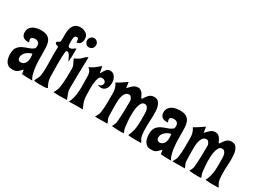

<svg xmlns="http://www.w3.org/2000/svg" viewBox="-36 -1207 2379 1774"><g transform="rotate(30 1153.5 -320.5)"><path d="M151 -442Q196 -442 220 -427Q244 -412 254.5 -387Q265 -362 266.5 -329.5Q268 -297 268 -263Q268 -237 268.5 -200Q269 -163 273 -125Q277 -87 286 -52.5Q295 -18 311 2Q276 1 250 0.5Q224 0 199 -2Q196 -13 195 -24Q194 -35 192 -46Q178 -34 169.5 -24.5Q161 -15 151.5 -8Q142 -1 129.5 2.5Q117 6 96 6Q71 6 54.5 -4Q38 -14 28 -30.5Q18 -47 14 -67.5Q10 -88 10 -109Q10 -158 29 -182Q48 -206 75.5 -219Q103 -232 133 -241.5Q163 -251 186 -271Q191 -284 191 -295Q191 -345 140 -345Q127 -345 114 -339.5Q101 -334 101 -318Q101 -310 104 -303Q107 -296 109 -288H90Q61 -288 43.5 -304Q26 -320 26 -351Q26 -377 37.5 -394.5Q49 -412 67 -422.5Q85 -433 107 -437.5Q129 -442 151 -442ZM100 -126Q100 -110 108 -100Q116 -90 133 -90Q149 -90 160.5 -97.5Q172 -105 179 -116.5Q186 -128 189 -142Q192 -156 192 -170Q192 -194 188 -213Q173 -210 157 -202.5Q141 -195 128.5 -183.5Q116 -172 108 -157.5Q100 -143 100 -126Z M453 -647Q487 -647 513.5 -628.5Q540 -610 540 -572Q540 -546 528.5 -528Q517 -510 488 -507Q487 -513 487 -520.5Q487 -528 485.5 -535.5Q484 -543 480 -548Q476 -553 467 -553Q456 -553 450.5 -547Q445 -541 442.5 -533Q440 -525 439.5 -515Q439 -505 439 -498Q439 -489 438.5 -477.5Q438 -466 439.5 -455.5Q441 -445 445.5 -438Q450 -431 460 -431Q477 -431 489.5 -441.5Q502 -452 516 -459Q517 -447 517 -435Q517 -423 517 -411Q517 -387 516 -363.5Q515 -340 513 -316Q508 -323 502.5 -336Q497 -349 490 -362Q483 -375 475 -384.5Q467 -394 457 -394Q449 -394 446 -389Q443 -384 442 -377Q439 -354 438 -325Q437 -296 437 -265.5Q437 -235 437.5 -204.5Q438 -174 438 -150Q438 -126 439 -109Q440 -92 443 -77Q446 -62 452.5 -46.5Q459 -31 470 -10Q462 -5 453 -3.5Q444 -2 434 -2Q409 -2 378.5 -1Q348 0 324 -7Q332 -25 342.5 -43.5Q353 -62 356 -82Q361 -119 361.5 -157.5Q362 -196 361 -234.5Q360 -273 359.5 -311.5Q359 -350 361 -388Q357 -390 351 -391.5Q345 -393 339 -395.5Q333 -398 329 -402Q325 -406 325 -412Q325 -420 330 -423.5Q335 -427 341 -429.5Q347 -432 352 -436Q357 -440 358 -449Q360 -466 359.5 -481.5Q359 -497 359 -514Q359 -539 362.5 -562.5Q366 -586 376 -605Q386 -624 404.5 -635.5Q423 -647 453 -647Z M610 -624Q631 -624 644.5 -610Q658 -596 658 -576Q658 -553 644 -539Q630 -525 607 -525Q588 -525 575.5 -540.5Q563 -556 563 -574Q563 -594 576.5 -609Q590 -624 610 -624ZM652 -446 653 -425Q651 -346 649 -267Q647 -188 647 -109Q647 -80 658 -54.5Q669 -29 677 -3Q659 -2 641 -1.5Q623 -1 605 -1Q588 -1 570 -1.5Q552 -2 534 -3Q542 -20 550.5 -35.5Q559 -51 562 -71Q570 -122 571.5 -173Q573 -224 573 -276Q573 -301 561 -322.5Q549 -344 540 -367Q551 -372 561 -377Q571 -382 581 -388Q598 -398 612 -414Q626 -430 652 -446Z M891 -438Q909 -438 922 -429.5Q935 -421 943.5 -407.5Q952 -394 956 -378Q960 -362 960 -347Q960 -331 956.5 -315Q953 -299 945 -286Q937 -273 924 -265Q911 -257 893 -257Q872 -257 855 -268Q876 -269 887.5 -281Q899 -293 900 -306Q901 -319 890 -330Q879 -341 856 -341Q835 -341 825.5 -315Q816 -289 813 -255Q810 -221 811 -188Q812 -155 812 -141Q812 -118 814 -101Q816 -84 820.5 -68.5Q825 -53 832 -37Q839 -21 848 0Q803 -2 768.5 -0.5Q734 1 701 1Q722 -41 728.5 -86Q735 -131 735 -177Q735 -205 734 -232.5Q733 -260 733 -288Q733 -313 725.5 -331Q718 -349 698 -366Q729 -377 754 -397.5Q779 -418 804 -438L817 -367Q836 -400 850.5 -419Q865 -438 891 -438Z M1191 -432Q1207 -432 1218.5 -425Q1230 -418 1238 -407.5Q1246 -397 1252 -384.5Q1258 -372 1264 -360H1274Q1288 -386 1309 -408.5Q1330 -431 1364 -431Q1394 -431 1409.5 -414Q1425 -397 1432 -372.5Q1439 -348 1440 -320.5Q1441 -293 1441 -273Q1441 -249 1439 -225Q1437 -201 1437 -177Q1437 -162 1437 -145Q1437 -128 1437.5 -110Q1438 -92 1440.5 -75Q1443 -58 1448 -44Q1453 -31 1459 -23Q1465 -15 1470 -1L1404 0Q1385 0 1367 -1Q1349 -2 1330 -5Q1345 -35 1352.5 -65.5Q1360 -96 1362.5 -127Q1365 -158 1364.5 -190Q1364 -222 1364 -255Q1364 -265 1362.5 -278Q1361 -291 1356 -303Q1351 -315 1342.5 -323Q1334 -331 1321 -331Q1298 -331 1286 -311.5Q1274 -292 1268.5 -265.5Q1263 -239 1262 -211.5Q1261 -184 1261 -169Q1261 -140 1264 -113Q1267 -86 1269 -58Q1271 -40 1276 -28Q1281 -16 1286 1Q1276 2 1266.5 2.5Q1257 3 1247 3Q1224 3 1202.5 1.5Q1181 0 1158 -2Q1164 -17 1171 -29Q1178 -41 1180 -58Q1185 -115 1186.5 -173Q1188 -231 1188 -289Q1188 -295 1185 -302.5Q1182 -310 1177.5 -317Q1173 -324 1166.5 -329Q1160 -334 1154 -334Q1126 -334 1112 -314Q1098 -294 1092.5 -266Q1087 -238 1087 -208Q1087 -178 1087 -159Q1087 -136 1088 -113.5Q1089 -91 1089 -68Q1089 -49 1097.5 -33Q1106 -17 1111 0Q1089 0 1067 0.5Q1045 1 1023 1Q1012 1 1001 1Q990 1 979 0Q988 -17 996.5 -32.5Q1005 -48 1007 -68Q1013 -116 1013.5 -165Q1014 -214 1014 -262Q1014 -295 1008 -317Q1002 -339 985 -367Q1013 -380 1037.5 -398Q1062 -416 1088 -432L1097 -371Q1107 -381 1117 -392Q1127 -403 1138 -412Q1149 -421 1161.5 -426.5Q1174 -432 1191 -432Z M1632 -442Q1677 -442 1701 -427Q1725 -412 1735.5 -387Q1746 -362 1747.5 -329.5Q1749 -297 1749 -263Q1749 -237 1749.5 -200Q1750 -163 1754 -125Q1758 -87 1767 -52.5Q1776 -18 1792 2Q1757 1 1731 0.5Q1705 0 1680 -2Q1677 -13 1676 -24Q1675 -35 1673 -46Q1659 -34 1650.5 -24.5Q1642 -15 1632.5 -8Q1623 -1 1610.5 2.5Q1598 6 1577 6Q1552 6 1535.5 -4Q1519 -14 1509 -30.5Q1499 -47 1495 -67.5Q1491 -88 1491 -109Q1491 -158 1510 -182Q1529 -206 1556.5 -219Q1584 -232 1614 -241.5Q1644 -251 1667 -271Q1672 -284 1672 -295Q1672 -345 1621 -345Q1608 -345 1595 -339.5Q1582 -334 1582 -318Q1582 -310 1585 -303Q1588 -296 1590 -288H1571Q1542 -288 1524.5 -304Q1507 -320 1507 -351Q1507 -377 1518.5 -394.5Q1530 -412 1548 -422.5Q1566 -433 1588 -437.5Q1610 -442 1632 -442ZM1581 -126Q1581 -110 1589 -100Q1597 -90 1614 -90Q1630 -90 1641.5 -97.5Q1653 -105 1660 -116.5Q1667 -128 1670 -142Q1673 -156 1673 -170Q1673 -194 1669 -213Q1654 -210 1638 -202.5Q1622 -195 1609.5 -183.5Q1597 -172 1589 -157.5Q1581 -143 1581 -126Z M2017 -432Q2033 -432 2044.5 -425Q2056 -418 2064 -407.5Q2072 -397 2078 -384.5Q2084 -372 2090 -360H2100Q2114 -386 2135 -408.5Q2156 -431 2190 -431Q2220 -431 2235.5 -414Q2251 -397 2258 -372.5Q2265 -348 2266 -320.5Q2267 -293 2267 -273Q2267 -249 2265 -225Q2263 -201 2263 -177Q2263 -162 2263 -145Q2263 -128 2263.5 -110Q2264 -92 2266.5 -75Q2269 -58 2274 -44Q2279 -31 2285 -23Q2291 -15 2296 -1L2230 0Q2211 0 2193 -1Q2175 -2 2156 -5Q2171 -35 2178.5 -65.5Q2186 -96 2188.5 -127Q2191 -158 2190.5 -190Q2190 -222 2190 -255Q2190 -265 2188.5 -278Q2187 -291 2182 -303Q2177 -315 2168.5 -323Q2160 -331 2147 -331Q2124 -331 2112 -311.5Q2100 -292 2094.5 -265.5Q2089 -239 2088 -211.5Q2087 -184 2087 -169Q2087 -140 2090 -113Q2093 -86 2095 -58Q2097 -40 2102 -28Q2107 -16 2112 1Q2102 2 2092.5 2.5Q2083 3 2073 3Q2050 3 2028.5 1.5Q2007 0 1984 -2Q1990 -17 1997 -29Q2004 -41 2006 -58Q2011 -115 2012.5 -173Q2014 -231 2014 -289Q2014 -295 2011 -302.5Q2008 -310 2003.5 -317Q1999 -324 1992.5 -329Q1986 -334 1980 -334Q1952 -334 1938 -314Q1924 -294 1918.5 -266Q1913 -238 1913 -208Q1913 -178 1913 -159Q1913 -136 1914 -113.5Q1915 -91 1915 -68Q1915 -49 1923.5 -33Q1932 -17 1937 0Q1915 0 1893 0.5Q1871 1 1849 1Q1838 1 1827 1Q1816 1 1805 0Q1814 -17 1822.5 -32.5Q1831 -48 1833 -68Q1839 -116 1839.5 -165Q1840 -214 1840 -262Q1840 -295 1834 -317Q1828 -339 1811 -367Q1839 -380 1863.5 -398Q1888 -416 1914 -432L1923 -371Q1933 -381 1943 -392Q1953 -403 1964 -412Q1975 -421 1987.5 -426.5Q2000 -432 2017 -432Z"/></g></svg>

Font: Fette Mikado
Style: Regular
Weight: 400
Designer: Peter Wiegel
Foundry: Peter Wiegel
Version: Version 1.000